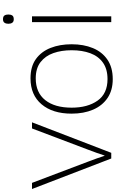

<svg xmlns="http://www.w3.org/2000/svg" viewBox="235 -999 774 1284"><g transform="rotate(-90 622.0 -357.0)"><path d="M204 0 0 -530H41L183 -155Q196 -122 205 -95.5Q214 -69 222 -45H224Q232 -69 241 -95.5Q250 -122 263 -155L405 -530H446L242 0Z M968 -265Q968 -185 942.5 -123Q917 -61 865 -25.5Q813 10 735 10Q660 10 608.5 -25Q557 -60 530.5 -122Q504 -184 504 -265Q504 -392 566.5 -466Q629 -540 740 -540Q819 -540 869 -504Q919 -468 943.5 -406Q968 -344 968 -265ZM544 -265Q544 -158 591 -91.5Q638 -25 735 -25Q802 -25 845 -55.5Q888 -86 908 -140Q928 -194 928 -265Q928 -333 909 -387Q890 -441 848.5 -473Q807 -505 740 -505Q645 -505 594.5 -441.5Q544 -378 544 -265Z M1135 -724Q1154 -724 1160.5 -714Q1167 -704 1167 -688Q1167 -672 1160.5 -662Q1154 -652 1135 -652Q1119 -652 1112 -662Q1105 -672 1105 -688Q1105 -704 1112 -714Q1119 -724 1135 -724ZM1155 -530V0H1116V-530Z"/></g></svg>

Font: Noto Sans Thai ExtraLight
Style: Regular
Weight: 200
Designer: Monotype Design Team
Foundry: Monotype Imaging Inc.
Version: Version 2.001; ttfautohint (v1.8.4.7-5d5b)